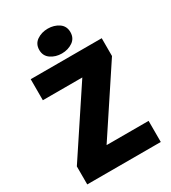

<svg xmlns="http://www.w3.org/2000/svg" viewBox="-226 -1071 1057 1186"><g transform="rotate(-30 303.0 -478.0)"><path d="M264 -150.5H563V0H38.5V-128.5L342.5 -587.5H61V-737.5H567.5V-610.5L264 -151.5ZM308 -778.5Q263.5 -778.5 230.2 -801.5Q197 -824.5 197 -867Q197 -910 230.2 -932.8Q263.5 -955.5 308 -955.5Q352.5 -955.5 385.8 -932.8Q419 -910 419 -867Q419 -824 385.8 -801.2Q352.5 -778.5 308 -778.5Z"/></g></svg>

Font: Epilogue Black
Style: Regular
Weight: 900
Designer: Tyler Finck
Foundry: Etcetera Type Co
Version: Version 2.111; ttfautohint (v1.8.3)